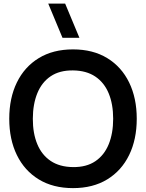

<svg xmlns="http://www.w3.org/2000/svg" viewBox="-20 -1002 789 1038"><path d="M317.9 -797.5 240.8 -982.5H332.2L409.4 -797.5ZM374.7 15Q266.8 15 189.6 -32.2Q112.4 -79.3 71.2 -163.8Q30 -248.3 30 -360Q30 -471.7 71.2 -556.2Q112.4 -640.7 189.6 -687.8Q266.8 -735 374.7 -735Q482.6 -735 559.8 -687.8Q636.9 -640.7 678.1 -556.2Q719.3 -471.7 719.3 -360Q719.3 -248.3 678.1 -163.8Q636.9 -79.3 559.8 -32.2Q482.6 15 374.7 15ZM374.7 -98.7Q447.2 -97.8 495.4 -130.4Q543.6 -162.9 567.7 -222.1Q591.8 -281.2 591.8 -360Q591.8 -438.8 567.7 -497.1Q543.6 -555.5 495.4 -588Q447.2 -620.5 374.7 -621.3Q302.2 -622.2 254 -589.7Q205.9 -557.2 181.8 -498Q157.7 -438.8 157.5 -360Q157.3 -281.2 181.5 -222.9Q205.6 -164.6 253.9 -132Q302.2 -99.5 374.7 -98.7Z"/></svg>

Font: Manrope ExtraLight
Style: Regular
Weight: 200
Designer: Mikhail Sharanda
Foundry: Mikhail Sharanda
Version: Version 4.505